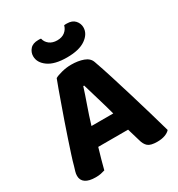

<svg xmlns="http://www.w3.org/2000/svg" viewBox="-196 -956 1012 1092"><g transform="rotate(-30 310.0 -410.0)"><path d="M407 -133H211Q200 -97 190.5 -62Q181 -27 174 0Q161 4 147 7Q133 10 113 10Q69 10 46.5 -5.5Q24 -21 24 -50Q24 -64 28 -77Q32 -90 37 -107Q44 -134 57 -174Q70 -214 85.5 -260.5Q101 -307 118 -356Q135 -405 151 -449.5Q167 -494 180 -531Q193 -568 202 -590Q217 -599 248.5 -607Q280 -615 311 -615Q356 -615 390.5 -602.5Q425 -590 435 -561Q454 -508 476 -438Q498 -368 520.5 -294Q543 -220 564 -148Q585 -76 601 -19Q590 -6 568.5 2Q547 10 517 10Q474 10 456.5 -5Q439 -20 431 -52ZM310 -475Q296 -430 275.5 -372.5Q255 -315 237 -255H380Q363 -318 345.5 -375.5Q328 -433 316 -475ZM313 -774Q344 -774 363.5 -789.5Q383 -805 389 -829Q394 -830 398 -830Q402 -830 407 -830Q442 -830 460 -810Q478 -790 478 -764Q478 -722 435.5 -692Q393 -662 313 -662Q232 -662 190 -692Q148 -722 148 -764Q148 -790 165.5 -810Q183 -830 219 -830Q224 -830 228 -830Q232 -830 237 -829Q242 -805 262 -789.5Q282 -774 313 -774Z"/></g></svg>

Font: Baloo Bhaina 2
Style: Bold
Weight: 700
Designer: Yesha Goshar, Manish Minz, Shuchita Grover and Ek Type
Foundry: Ek Type
Version: Version 1.640;hotconv 1.0.111;makeotfexe 2.5.65597; ttfautoh